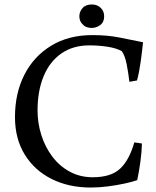

<svg xmlns="http://www.w3.org/2000/svg" viewBox="-20 -823 700 859"><path d="M385 16Q288 16 211.5 -22Q135 -60 91 -131Q47 -202 47 -299Q47 -406 89 -488.5Q131 -571 209 -618.5Q287 -666 393 -666Q460 -666 512.5 -655.5Q565 -645 620 -634Q616 -595 609.5 -547.5Q603 -500 593 -463L559 -457Q554 -499 546.5 -536.5Q539 -574 525 -594Q500 -608 460.5 -614Q421 -620 380 -620Q306 -620 254 -583.5Q202 -547 175 -481.5Q148 -416 148 -329Q148 -272 165 -218.5Q182 -165 214 -122.5Q246 -80 292 -55Q338 -30 395 -30Q476 -30 517 -68Q558 -106 581 -186L615 -181Q614 -142 608 -98.5Q602 -55 594 -17Q571 -9 536 -1.5Q501 6 462 11Q423 16 385 16ZM335 -750Q335 -770 349 -786.5Q363 -803 391 -803Q415 -803 430.5 -788Q446 -773 446 -750Q446 -724 428.5 -711Q411 -698 390 -698Q379 -698 368.5 -701.5Q358 -705 351 -713Q335 -727 335 -750Z"/></svg>

Font: Buenard
Style: Regular
Weight: 400
Version: Version 2.000